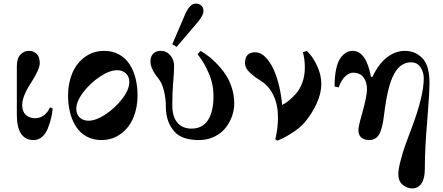

<svg xmlns="http://www.w3.org/2000/svg" viewBox="-20 -770 2474 1072"><path d="M74 -130C74 -35.3 105.3 12 168 12C185.3 12 201 6 215 -6C229 -18 239.8 -34 247.5 -54C255.2 -74 261.2 -92.8 265.5 -110.5C269.8 -128.2 272.7 -146 274 -164L259 -171C251.7 -153 240.8 -138.3 226.5 -127C212.2 -115.7 195 -110 175 -110C166.3 -110 158.3 -111.2 151 -113.5C143.7 -115.8 136.3 -119.5 129 -124.5C121.7 -129.5 115.7 -137.2 111 -147.5C106.3 -157.8 104 -170 104 -184C104 -216 120 -256.7 152 -306C185.3 -356.7 202 -394 202 -418C202 -440.7 196.3 -457.7 185 -469C173.7 -480.3 159 -486 141 -486C123 -486 107.3 -479 94 -465C80.7 -451 74 -429.7 74 -401Z M406 -162C406 -190 419 -221 445 -255C471 -289 502 -318 538 -342C574 -366 606 -378 634 -378C654 -378 670.3 -372 683 -360C695.7 -348 702 -332 702 -312C702 -284 689 -253 663 -219C637 -185 606 -156 570 -132C534 -108 502 -96 474 -96C454 -96 437.7 -102 425 -114C412.3 -126 406 -142 406 -162ZM360 -237C360 -203 363.7 -171.3 371 -142C378.3 -112.7 389.5 -86.3 404.5 -63C419.5 -39.7 439.2 -21.3 463.5 -8C487.8 5.3 515.3 12 546 12C587.3 12 623.7 0.3 655 -23C686.3 -46.3 709.7 -76.7 725 -114C740.3 -151.3 748 -192.3 748 -237C748 -271 744.3 -302.7 737 -332C729.7 -361.3 718.5 -387.7 703.5 -411C688.5 -434.3 668.8 -452.7 644.5 -466C620.2 -479.3 592.7 -486 562 -486C520.7 -486 484.3 -474.3 453 -451C421.7 -427.7 398.3 -397.3 383 -360C367.7 -322.7 360 -281.7 360 -237Z M820 -426C820 -399.3 834.7 -368 864 -332C877.3 -316 887.7 -293.7 895 -265C902.3 -236.3 906 -206 906 -174C906 -116.7 922.3 -70 955 -34C983 -3.3 1028.3 12 1091 12C1122.3 12 1151 5.7 1177 -7C1203 -19.7 1223.8 -36 1239.5 -56C1255.2 -76 1267.2 -97.8 1275.5 -121.5C1283.8 -145.2 1288 -168.7 1288 -192C1288 -224 1282.7 -255.7 1272 -287C1261.3 -318.3 1246.7 -346.2 1228 -370.5C1209.3 -394.8 1189.3 -416.7 1168 -436C1146.7 -455.3 1124 -472 1100 -486L1083 -467C1105 -441 1125.3 -407 1144 -365C1162.7 -323 1172 -279.3 1172 -234C1172 -175.3 1161.7 -130.3 1141 -99C1120.3 -67.7 1089.7 -52 1049 -52C1015.7 -52 989.5 -63 970.5 -85C951.5 -107 942 -140 942 -184C942 -230 943.3 -267.7 946 -297C950 -342.3 952 -377.3 952 -402C952 -414 949.7 -426 945 -438C940.3 -450 932.2 -461 920.5 -471C908.8 -481 894.7 -486 878 -486C859.3 -486 845 -480.7 835 -470C825 -459.3 820 -444.7 820 -426ZM942 -523 966 -508 1083 -645C1105 -671 1116 -692.3 1116 -709C1116 -721.7 1112 -731.7 1104 -739C1096 -746.3 1085.7 -750 1073 -750C1051 -750 1031.3 -730.3 1014 -691Z M1348 -418C1348 -408 1350.7 -398.2 1356 -388.5C1361.3 -378.8 1369.3 -369.3 1380 -360C1390.7 -350.7 1399.7 -343.3 1407 -338C1414.3 -332.7 1424 -326.3 1436 -319C1466.7 -299.7 1490.3 -272.3 1507 -237C1523.7 -201.7 1532 -161 1532 -115C1532 -73 1527 -32 1517 8L1529 15C1552.3 6.3 1578.7 -7.3 1608 -26C1637.3 -44.7 1661 -64 1679 -84C1706.3 -116 1729 -151.3 1747 -190C1765 -228.7 1774 -266 1774 -302C1774 -334.7 1766.2 -368.2 1750.5 -402.5C1734.8 -436.8 1715.7 -464.7 1693 -486L1671 -478C1678.3 -454 1682 -425 1682 -391C1682 -361.7 1677.3 -334.3 1668 -309C1658.7 -283.7 1646.7 -262.8 1632 -246.5C1617.3 -230.2 1603.7 -217 1591 -207C1578.3 -197 1566.3 -189.3 1555 -184C1553 -214.7 1547.7 -249 1539 -287C1530.3 -325 1519 -358.7 1505 -388C1493.7 -412 1479.3 -433 1462 -451C1444.7 -469 1425.3 -478 1404 -478C1366.7 -478 1348 -458 1348 -418Z M1848 -287 1871 -282C1881 -310 1893.3 -330.7 1908 -344C1922.7 -357.3 1937 -364 1951 -364C1977 -364 1996.5 -355.3 2009.5 -338C2022.5 -320.7 2029 -298.7 2029 -272C2029 -245.3 2019.3 -198 2000 -130C1987.3 -86 1981 -57 1981 -43C1981 -25 1986.5 -11.3 1997.5 -2C2008.5 7.3 2023 12 2041 12C2066.3 12 2085.2 1 2097.5 -21C2109.8 -43 2119 -80.7 2125 -134C2137.7 -239.3 2156.3 -314 2181 -358C2204.3 -400.7 2235.7 -422 2275 -422C2297.7 -422 2315.2 -413 2327.5 -395C2339.8 -377 2346 -356.3 2346 -333C2346 -267 2323.3 -174 2278 -54C2263.3 -15.3 2251.7 16 2243 40C2234.3 64 2225.7 92.5 2217 125.5C2208.3 158.5 2204 184 2204 202C2204 228.7 2212.2 248.7 2228.5 262C2244.8 275.3 2262.7 282 2282 282C2303.3 282 2320.3 272.8 2333 254.5C2345.7 236.2 2352 208.7 2352 172C2352 96 2356.3 8.7 2365 -90C2373.7 -198 2378 -270.3 2378 -307C2378 -369 2366 -413.7 2342 -441C2315.3 -471 2281.3 -486 2240 -486C2205.3 -486 2172.3 -474 2141 -450C2109.7 -426 2082.3 -389.3 2059 -340L2051 -342C2033 -438 1999 -486 1949 -486C1935.7 -486 1923.3 -482.7 1912 -476C1900.7 -469.3 1890 -458.8 1880 -444.5C1870 -430.2 1862.2 -409.5 1856.5 -382.5C1850.8 -355.5 1848 -323.7 1848 -287Z"/></svg>

Font: Km Standard TT
Style: Bold
Weight: 700
Designer: Alexey Kryukov <alexios@thessalonica.org.ru>
Version: Version 2.0.2